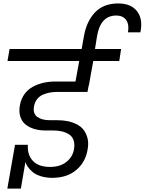

<svg xmlns="http://www.w3.org/2000/svg" viewBox="-20 -1027 847 1124"><path d="M128.9 -79.1 102.1 77.1H22.9L67.9 -179.2H143.1Q139.2 -121.1 172.4 -85.4Q205.6 -49.8 272.9 -49.8Q332.5 -49.8 369.4 -79.6Q406.2 -109.4 413.1 -153.8Q418.5 -184.6 410.6 -206.5Q402.8 -228.5 384 -240.5Q365.2 -252.4 342.3 -257.8Q319.3 -263.2 291 -263.2H238.8Q205.6 -264.2 177.7 -272.9Q149.9 -281.7 128.9 -298.8Q107.9 -315.9 98.9 -344.2Q89.8 -372.6 96.2 -408.2Q102.5 -447.3 123 -475.6Q143.6 -503.9 173.1 -519.5Q202.6 -535.2 235.1 -542.5Q267.6 -549.8 304.2 -549.8H421.9L443.8 -669.9H23.9L36.1 -740.2H458L471.2 -814Q486.3 -901.9 536.1 -954.3Q585.9 -1006.8 671.9 -1006.8Q748 -1006.8 783 -960.4Q817.9 -914.1 801.8 -837.9H729Q737.3 -882.3 719 -909.2Q700.7 -936 660.2 -936Q567.9 -936 547.9 -814L536.1 -740.2H689L678.2 -669.9H525.9L500 -525.9H499L492.2 -488.8H314.9Q292 -488.8 271.7 -485.1Q251.5 -481.4 231.4 -472.9Q211.4 -464.4 197.5 -446.8Q183.6 -429.2 179.2 -404.8Q171.4 -362.3 198 -342.8Q224.6 -323.2 272.9 -323.2H316.9Q348.6 -323.2 376.2 -317.6Q403.8 -312 429.2 -299.3Q454.6 -286.6 470 -266.1Q485.4 -245.6 492.7 -216.3Q500 -187 492.2 -147.9Q479.5 -76.2 425.5 -31Q371.6 14.2 284.2 14.2Q246.6 13.7 216.3 3.7Q186 -6.3 168.7 -22Q151.4 -37.6 141.8 -51.8Q132.3 -65.9 128.9 -79.1Z"/></svg>

Font: Poppins
Style: Italic
Weight: 400
Italic angle: -10°
Designer: Ninad Kale (Devanagari), Jonny Pinhorn (Latin)
Foundry: Indian Type Foundry
Version: Version 3.200;PS 1.000;hotconv 16.6.54;makeotf.lib2.5.65590